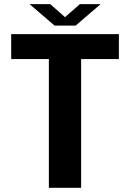

<svg xmlns="http://www.w3.org/2000/svg" viewBox="-20 -901 624 921"><path d="M121.6 -881.3H220.7L292 -818.8L363.3 -881.3H462.9L342.8 -778.3H241.7ZM550.3 -617.7H369.1V0H214.4V-617.7H33.7V-737.3H550.3Z"/></svg>

Font: Epilogue
Style: Bold
Weight: 700
Designer: Tyler Finck
Foundry: Etcetera Type Co
Version: Version 2.112